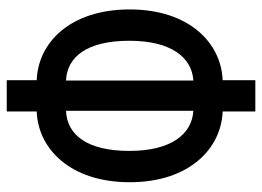

<svg xmlns="http://www.w3.org/2000/svg" viewBox="-124 -641 778 570"><g transform="rotate(-90 265.0 -356.0)"><path d="M219 13H312V-84C421 -88 522 -182 522 -360C522 -536 424 -632 312 -636V-725H219V-636C108 -632 9 -536 9 -360C9 -182 110 -88 219 -84ZM221 -171C153 -175 102 -235 102 -361C102 -487 150 -546 221 -549ZM311 -171V-549C381 -546 429 -487 429 -361C429 -235 378 -175 311 -171Z"/></g></svg>

Font: Noto Sans Mono Condensed Medium
Style: Regular
Weight: 500
Width: 3
Designer: Monotype Design Team
Foundry: Monotype Imaging Inc.
Version: Version 2.014